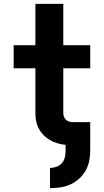

<svg xmlns="http://www.w3.org/2000/svg" viewBox="-20 -755 540 998"><path d="M240 223V118Q257 118 273.5 112Q290 106 301.5 93Q313 80 317 63Q321 46 321 29V-2Q300 -4 279.5 -10Q259 -16 240.5 -26.5Q222 -37 207 -52Q192 -67 182 -85.5Q172 -104 168 -125Q164 -146 164 -167V-400H51V-520H164V-735H309V-520H449V-400H309V-167Q309 -157 313 -147Q317 -137 325 -130.5Q333 -124 343.5 -122Q354 -120 364 -120H449V29Q449 56 443.5 82.5Q438 109 424.5 132.5Q411 156 390.5 174.5Q370 193 345.5 204Q321 215 294 219Q267 223 240 223Z"/></svg>

Font: Iosevka Aile Heavy
Style: Regular
Weight: 900
Designer: Belleve Invis
Foundry: Belleve Invis
Version: Version 31.1.0; ttfautohint (v1.8.4)